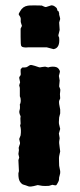

<svg xmlns="http://www.w3.org/2000/svg" viewBox="-20 -696 301 718"><path d="M65.4 -443.8H71.8Q78.6 -443.4 84 -447.3Q88.9 -451.2 92.8 -452.6Q96.7 -454.1 110.4 -449.7Q124 -445.3 126.5 -444.3Q128.9 -443.4 136.7 -445.3Q144.5 -446.8 148.9 -446.8L160.2 -443.8Q170.9 -447.8 184.6 -446.3Q198.2 -444.8 203.1 -432.1Q205.1 -428.2 202.6 -421.4Q200.2 -414.1 200.2 -412.1L203.1 -395L201.2 -373L205.1 -362.8Q206.1 -360.8 205.1 -353.5Q204.1 -346.2 204.1 -344.2L205.1 -328.1L201.2 -318.8Q200.2 -316.9 201.2 -307.1L205.1 -286.1V-272L201.2 -256.8Q199.2 -235.8 201.2 -230L205.1 -213.9L200.2 -196.8L203.1 -179.2Q200.2 -165 201.7 -156.7Q203.1 -148.4 203.1 -145L205.1 -129.9L201.2 -111.8Q200.2 -108.4 200.7 -93.8Q201.2 -79.1 201.2 -76.2L205.1 -56.2Q206.1 -48.8 203.1 -40Q200.2 -31.2 200.7 -25.4Q201.2 -19.5 190.9 -3.9Q189 -2 183.1 -3.4Q177.2 -4.9 175.8 -4.9L163.1 -1Q147 0 138.2 -1L121.1 -3.9L105.5 0Q93.8 2.9 86.9 1L76.2 -2.9Q74.2 -3.9 67.9 -5.4Q61.5 -6.8 54.7 -16.6Q48.3 -26.4 48.8 -47.9L50.8 -56.2L48.8 -97.2L51.8 -106.9L48.8 -120.1L50.8 -134.8L49.8 -143.1Q49.8 -145 51.8 -149.9Q53.7 -155.3 54.7 -158.2Q55.7 -161.1 53.7 -167.5Q52.2 -173.8 51.8 -176.3L57.1 -189.9Q60.1 -211.9 55.2 -226.1L57.1 -233.9L56.2 -252.9L57.1 -261.2Q50.3 -274.9 52.7 -282.2Q55.2 -289.6 54.7 -295.9Q54.2 -302.7 54.2 -306.2Q57.1 -309.1 57.6 -318.4Q58.1 -327.6 54.2 -335.9V-367.2L51.8 -377L55.2 -388.2L51.8 -404.8Q51.8 -407.2 53.7 -410.2Q55.7 -413.1 57.1 -415Q58.1 -417 57.1 -427.7Q56.2 -438.5 59.1 -439Q62 -443.8 65.4 -443.8ZM152.8 -669.9 168 -674.8Q178.2 -679.7 191.9 -666Q192.9 -664.1 193.8 -660.6Q194.8 -657.2 195.8 -654.8Q200.2 -654.8 200.2 -648.9Q201.2 -647.9 201.2 -645V-641.1Q205.1 -627.9 205.1 -625L201.2 -611.8L203.1 -584L198.2 -564Q198.2 -561 201.2 -555.2Q205.1 -516.1 180.2 -512.2L154.8 -519H85.9Q85 -519 80.1 -518.6Q75.2 -518.1 73.2 -518.6Q71.3 -519 66.9 -519.5Q62.5 -520 59.6 -523.9Q57.1 -527.3 57.1 -557.6V-588.9L62 -599.1L58.1 -611.8Q57.1 -614.7 57.6 -622.1Q58.1 -629.4 54.2 -635.3Q49.8 -641.1 49.8 -643.1Q49.8 -645 55.2 -653.8Q64.9 -671.9 84 -674.8Q85.9 -675.8 110.4 -675.8Q134.8 -675.8 136.2 -675.3Q137.7 -674.8 143.6 -671.9Q149.4 -668.9 152.8 -669.9Z"/></svg>

Font: AntiqueNobleBoldCondensed
Style: BoldCondensed
Weight: 700
Version: Version 001.000